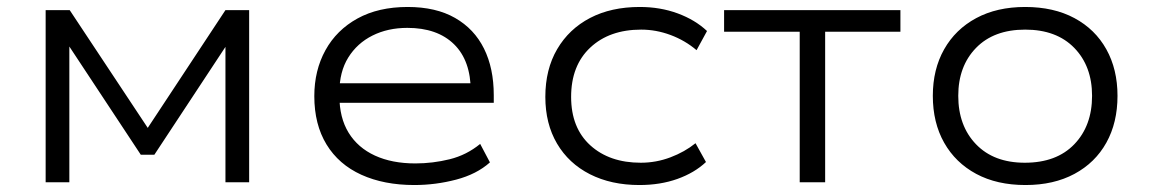

<svg xmlns="http://www.w3.org/2000/svg" viewBox="-20 -523 3303 551"><path d="M111 0V-494H180L404 -156L627 -494H695V0H627V-390H628L423 -79H384L178 -391H179V0Z M1169 8Q1082 8 1017 -21.5Q952 -51 917 -108.5Q882 -166 882 -247Q882 -321 914 -379Q946 -437 1006 -470Q1066 -503 1150 -503Q1231 -503 1286 -471.5Q1341 -440 1369 -383.5Q1397 -327 1397 -250V-228H933V-284H1355L1331 -261Q1331 -349 1283 -396Q1235 -443 1149 -443Q1093 -443 1049 -421Q1005 -399 979.5 -358Q954 -317 954 -258V-248Q954 -185 980.5 -142Q1007 -99 1056 -76.5Q1105 -54 1172 -54Q1222 -54 1270.5 -66Q1319 -78 1358 -110L1386 -57Q1348 -23 1289 -7.5Q1230 8 1169 8Z M1815 8Q1734 8 1673 -23Q1612 -54 1578.5 -111Q1545 -168 1545 -245Q1545 -324 1579 -382Q1613 -440 1673.5 -471.5Q1734 -503 1816 -503Q1875 -503 1925 -484.5Q1975 -466 2009 -434L1979 -379Q1946 -407 1904.5 -422.5Q1863 -438 1820 -438Q1729 -438 1674 -386.5Q1619 -335 1619 -245Q1619 -156 1674 -106Q1729 -56 1819 -56Q1863 -56 1904 -71.5Q1945 -87 1976 -112L2006 -58Q1973 -27 1924 -9.5Q1875 8 1815 8Z M2275 0V-432H2058V-494H2564V-432H2348V0Z M2923 8Q2841 8 2781.5 -24Q2722 -56 2689.5 -113.5Q2657 -171 2657 -248Q2657 -324 2689.5 -381.5Q2722 -439 2781.5 -471Q2841 -503 2922 -503Q3004 -503 3063.5 -471Q3123 -439 3155 -381.5Q3187 -324 3187 -248Q3187 -171 3155 -113.5Q3123 -56 3063.5 -24Q3004 8 2923 8ZM2921 -56Q3012 -56 3063 -109Q3114 -162 3114 -248Q3114 -333 3063 -385.5Q3012 -438 2922 -438Q2832 -438 2781 -385.5Q2730 -333 2730 -248Q2730 -162 2781 -109Q2832 -56 2921 -56Z"/></svg>

Font: Nunito Sans 7pt SemiExpanded Light
Style: Regular
Weight: 300
Width: 6
Designer: Vernon Adams
Foundry: Vernon Adams
Version: Version 3.101;gftools[0.9.27]